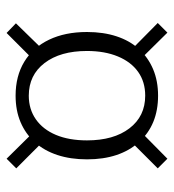

<svg xmlns="http://www.w3.org/2000/svg" viewBox="8 -636 540 597"><g transform="rotate(-90 278.5 -338.0)"><path d="M279 -117Q188 -117 134.5 -176.5Q81 -236 81 -338Q81 -389 94.5 -430Q108 -471 134 -500Q160 -529 196.5 -544.5Q233 -560 279 -560Q340 -560 384.5 -533Q429 -506 453 -456Q477 -406 477 -338Q477 -287 463.5 -246Q450 -205 424 -176.5Q398 -148 361.5 -132.5Q325 -117 279 -117ZM83 -88 53 -118 133 -198 163 -167ZM475 -88 397 -167 425 -197 505 -118ZM279 -157Q322 -157 353 -179Q384 -201 401 -242Q418 -283 418 -338Q418 -421 380.5 -470Q343 -519 279 -519Q237 -519 205.5 -497Q174 -475 157 -434.5Q140 -394 140 -338Q140 -255 177.5 -206Q215 -157 279 -157ZM132 -479 53 -558 83 -588 161 -509ZM425 -478 395 -509 474 -588 504 -559Z"/></g></svg>

Font: Sutasoma
Style: Regular
Weight: 400
Designer: Izhar Fathurrohim, Akbar Rohmanto, Arusyal Khofiqoini
Foundry: Kiwari Kolektiv
Version: Version 1.102